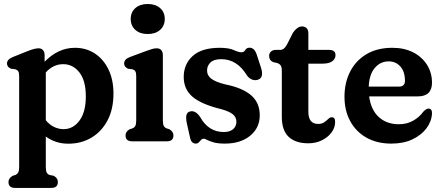

<svg xmlns="http://www.w3.org/2000/svg" viewBox="-20 -708 2212 962"><path d="M203.5 -432.5V-398.5Q235.5 -432 273.8 -450.2Q312 -468.5 355.5 -468.5Q412 -468.5 455.5 -439.8Q499 -411 523.8 -359.5Q548.5 -308 548.5 -239.5Q548.5 -161 518.8 -104.8Q489 -48.5 438 -18.2Q387 12 322.5 12Q258 12 209.5 -24V128Q209.5 148 214 156.5Q218.5 165 228 168.5L249.5 173Q270 184.5 270 204Q270 233.5 237 233.5H55.5Q22.5 233.5 22.5 204Q22.5 185 43 173L57.5 168.5Q66.5 164.5 71.2 156.2Q76 148 76 128V-326.5Q76 -344 71.2 -351Q66.5 -358 57 -361L35.5 -363.5Q15 -372 15 -390Q15 -410.5 45 -422.5L117.5 -451.5Q153.5 -466 173 -466Q187.5 -466 195.5 -456.8Q203.5 -447.5 203.5 -432.5ZM296.5 -386.5Q246.5 -386.5 209.5 -345V-105.5Q228.5 -82.5 251.2 -71.8Q274 -61 299 -61Q346.5 -61 378.2 -103.8Q410 -146.5 410 -225Q410 -304 377.8 -345.2Q345.5 -386.5 296.5 -386.5Z M720 -537.5Q681.5 -537.5 658.2 -558.2Q635 -579 635 -613Q635 -647 658.2 -667.5Q681.5 -688 720 -688Q759 -688 782.2 -667.5Q805.5 -647 805.5 -613Q805.5 -579 782.2 -558.2Q759 -537.5 720 -537.5ZM796 -432.5V-105.5Q796 -85.5 800.5 -77.2Q805 -69 814.5 -65L828.5 -60.5Q849 -49 849 -29.5Q849 0 816.5 0H642Q609 0 609 -29.5Q609 -49 630 -60.5L644 -65Q653.5 -69 658 -77.2Q662.5 -85.5 662.5 -105.5V-326.5Q662.5 -344 657.8 -351Q653 -358 643.5 -361L622 -363.5Q602 -372 602 -390Q602 -411.5 631.5 -422.5L711 -452Q730 -459 742 -462.5Q754 -466 765.5 -466Q780 -466 788 -456.8Q796 -447.5 796 -432.5Z M1101 -46.5Q1132 -46.5 1148.2 -61Q1164.5 -75.5 1164.5 -97.5Q1164.5 -121 1146 -135.8Q1127.5 -150.5 1088.5 -161Q988.5 -185.5 944.5 -223.2Q900.5 -261 900.5 -322.5Q900.5 -386.5 945.5 -427.5Q990.5 -468.5 1081.5 -468.5Q1126 -468.5 1151 -457.2Q1176 -446 1190 -446Q1202.5 -446 1209 -457.5Q1215.5 -469 1230.5 -469Q1241.5 -469 1250.5 -461.5Q1259.5 -454 1266 -435.5L1287 -371Q1304 -320 1273.5 -309Q1259 -303.5 1243.5 -309.2Q1228 -315 1217 -330.5Q1168 -411.5 1088.5 -411.5Q1051.5 -411.5 1034.5 -395Q1017.5 -378.5 1017.5 -355Q1017.5 -329 1039.8 -312.8Q1062 -296.5 1109.5 -285Q1194.5 -268 1238 -230.8Q1281.5 -193.5 1281.5 -130Q1281.5 -67.5 1233.5 -28Q1185.5 11.5 1107 11.5Q1071 11.5 1050 5.2Q1029 -1 1017.8 -7Q1006.5 -13 1001 -13Q993 -13 987.5 -7Q982 -1 976 5.2Q970 11.5 961 11.5Q950.5 11.5 943 4.5Q935.5 -2.5 932 -19.5L916 -91Q911 -114.5 913.8 -130Q916.5 -145.5 932 -149.5Q959.5 -157 983.5 -120.5Q1025.5 -46.5 1101 -46.5Z M1368 -392.5 1349 -396.5Q1328.5 -405.5 1328.5 -428Q1328.5 -441 1337.5 -449.5Q1346.5 -458 1361.5 -458H1383.5Q1393.5 -458 1401.5 -464Q1409.5 -470 1418.5 -486L1447.5 -543.5Q1457 -558 1469 -566.8Q1481 -575.5 1493.5 -575.5Q1507.5 -575.5 1516.2 -566.8Q1525 -558 1525 -540.5V-458H1628.5Q1661 -458 1661 -431.5Q1661 -413.5 1645 -401.2Q1629 -389 1593.5 -389H1525V-148Q1525 -87 1574 -87Q1592.5 -87 1604.5 -95.5Q1616.5 -104 1625.2 -112.5Q1634 -121 1643 -120.5Q1660.5 -120 1659 -94.5Q1658.5 -67.5 1640.5 -43.5Q1622.5 -19.5 1592.2 -4.8Q1562 10 1524.5 10Q1461 10 1426.5 -22.2Q1392 -54.5 1392 -122.5V-354.5Q1392 -371.5 1386.5 -379.8Q1381 -388 1368 -392.5Z M2144.5 -293.5Q2144.5 -225 2072.5 -225H1829.5Q1839 -156.5 1878.5 -121Q1918 -85.5 1978 -85.5Q2019.5 -85.5 2051 -103.8Q2082.5 -122 2100.5 -148Q2116.5 -164.5 2127 -164Q2145 -163.5 2144.5 -140Q2143 -101 2117.5 -66.2Q2092 -31.5 2047 -10Q2002 11.5 1941 11.5Q1869 11.5 1816.2 -18.2Q1763.5 -48 1734.8 -101Q1706 -154 1706 -223.5Q1706 -293.5 1734.2 -349Q1762.5 -404.5 1816.2 -436.5Q1870 -468.5 1946 -468.5Q2006 -468.5 2050.5 -445.5Q2095 -422.5 2119.8 -382.8Q2144.5 -343 2144.5 -293.5ZM1927.5 -400.5Q1886 -400.5 1858 -367.8Q1830 -335 1827.5 -274H1978.5Q2009 -274 2009 -303Q2009 -349 1986 -374.8Q1963 -400.5 1927.5 -400.5Z"/></svg>

Font: Fraunces 72pt S100 SemiBold
Style: Regular
Weight: 600
Version: Version 1.000; ttfautohint (v1.8.3)